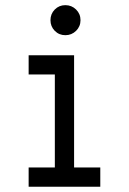

<svg xmlns="http://www.w3.org/2000/svg" viewBox="-20 -710 490 730"><path d="M188.2 -592.8Q171.9 -609.4 171.9 -633.3Q171.9 -657.2 188.2 -673.8Q204.6 -690.4 228.5 -690.4Q252.4 -690.4 269.3 -673.8Q286.1 -657.2 286.1 -633.3Q286.1 -609.4 269.3 -592.8Q252.4 -576.2 228.5 -576.2Q204.6 -576.2 188.2 -592.8ZM88.9 -500H261.7V-73.2H361.3V0H88.9V-73.2H188.5V-426.8H88.9Z"/></svg>

Font: Anka/Coder Narrow
Style: Regular
Weight: 400
Width: 3
Monospace: yes
Version: Version 001.100